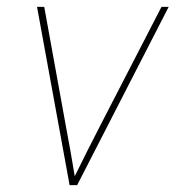

<svg xmlns="http://www.w3.org/2000/svg" viewBox="-20 -540 540 560"><path d="M183 0 88 -520H109L172 -173Q179 -136 185.5 -99.5Q192 -63 198 -26Q216 -63 234.5 -99.5Q253 -136 272 -173L451 -520H472L205 0Z"/></svg>

Font: Iosevka Thin Oblique
Style: Regular
Weight: 100
Italic angle: -9°
Monospace: yes
Designer: Belleve Invis
Foundry: Belleve Invis
Version: Version 32.5.0; ttfautohint (v1.8.4)